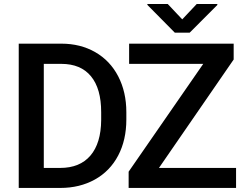

<svg xmlns="http://www.w3.org/2000/svg" viewBox="-20 -926 1217 946"><path d="M72.3 0ZM72.3 0V-710.9H282.2Q376.5 -710.9 449.5 -668.9Q522.5 -627 562.5 -549.8Q602.5 -472.7 602.5 -373V-337.4Q602.5 -236.3 562.3 -159.7Q522 -83 447.5 -41.5Q373 0 276.9 0ZM195.8 -611.3V-98.6H276.4Q373.5 -98.6 425.5 -159.4Q477.5 -220.2 478.5 -334V-373.5Q478.5 -489.3 428.2 -550.3Q377.9 -611.3 282.2 -611.3ZM763.2 -98.6H1143.1V0H613.8V-80.1L981.4 -611.3H616.2V-710.9H1131.3V-632.8ZM877.9 -830.6 949.2 -906.2H1050.8V-901.4L914.6 -765.1H841.3L706.1 -901.9V-906.2H806.6Z"/></svg>

Font: Roboto Medium
Style: Regular
Weight: 500
Designer: Google
Version: Version 2.134; 2016; ttfautohint (v1.6)